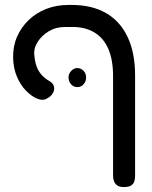

<svg xmlns="http://www.w3.org/2000/svg" viewBox="-20 -606 615 776"><path d="M481 150Q463 150 454 143.5Q445 137 441 127Q437 117 437 105V-298Q437 -364 418 -408Q399 -452 362 -474.5Q325 -497 273 -497H243Q206 -497 177 -479.5Q148 -462 131.5 -435.5Q115 -409 119 -381Q121 -357 128 -337.5Q135 -318 148.5 -303Q162 -288 182 -277Q196 -268 198.5 -254.5Q201 -241 192.5 -227.5Q184 -214 164 -205Q150 -199 128.5 -208Q107 -217 85 -239.5Q63 -262 48.5 -296Q34 -330 33 -372Q32 -418 48.5 -456.5Q65 -495 95.5 -524.5Q126 -554 167 -570Q208 -586 256 -586H270Q351 -586 408 -553.5Q465 -521 495.5 -457Q526 -393 526 -301V106Q526 118 522.5 128Q519 138 509.5 144Q500 150 481 150ZM293 -254Q277 -254 267 -265.5Q257 -277 257 -294Q257 -308 268 -319.5Q279 -331 292 -331Q307 -331 317.5 -320Q328 -309 328 -293Q328 -277 318 -265.5Q308 -254 293 -254Z"/></svg>

Font: Fredoka Light
Style: Regular
Weight: 400
Version: Version 2.001